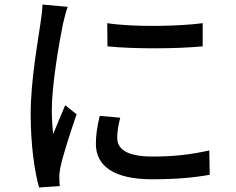

<svg xmlns="http://www.w3.org/2000/svg" viewBox="-20 -788 1040 845"><path d="M452 -686 453 -584C569 -572 758 -573 872 -584V-686C768 -672 567 -668 452 -686ZM509 -270 419 -278C407 -229 402 -191 402 -155C402 -58 480 1 650 1C757 1 840 -7 903 -19L901 -126C817 -107 742 -99 652 -99C531 -99 496 -136 496 -181C496 -208 500 -235 509 -270ZM278 -758 167 -768C166 -741 162 -710 158 -685C147 -605 115 -435 115 -286C115 -151 132 -33 152 37L243 31C242 19 241 4 241 -6C240 -17 243 -38 246 -52C256 -102 291 -209 317 -285L267 -325C251 -288 231 -239 214 -198C210 -235 208 -270 208 -305C208 -412 240 -600 257 -682C261 -700 271 -740 278 -758Z"/></svg>

Font: Noto Sans TC Medium
Style: Regular
Weight: 500
Designer: Ryoko NISHIZUKA 西塚涼子 (kana, bopomofo & ideographs); Paul D. Hunt (Latin, Greek & Cyrillic); Sandoll Communications 산돌커뮤니
Foundry: Adobe
Version: Version 2.004;hotconv 1.0.118;makeotfexe 2.5.65603